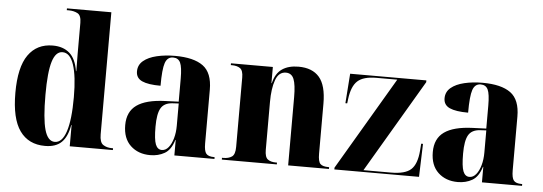

<svg xmlns="http://www.w3.org/2000/svg" viewBox="-50 -907 3007 1064"><g transform="rotate(5 1454.0 -375.0)"><path d="M228 10Q136 10 87.5 -58Q39 -126 39 -269Q39 -412 87 -480Q135 -548 223 -548Q281 -548 316.5 -517Q352 -486 363 -418H365Q364 -472 364 -516.5Q364 -561 364 -590V-686Q364 -728 343 -739Q322 -750 294 -750H283V-760H530V-81Q530 -36 550 -23Q570 -10 597 -10H605V0H365V-118H363Q352 -53 320 -21.5Q288 10 228 10ZM280 -17Q321 -17 342.5 -82Q364 -147 364 -273Q364 -390 343 -453Q322 -516 280 -516Q242 -516 224 -457.5Q206 -399 206 -273Q206 -140 223.5 -78.5Q241 -17 280 -17Z M813 10Q746 10 703.5 -30Q661 -70 661 -144Q661 -219 712.5 -255.5Q764 -292 869 -296L945 -299V-427Q945 -491 933.5 -515.5Q922 -540 893 -540Q861 -540 849 -505Q837 -470 837 -378Q768 -378 734 -393.5Q700 -409 700 -446Q700 -482 727.5 -505Q755 -528 801.5 -539Q848 -550 903 -550Q1007 -550 1059 -512Q1111 -474 1111 -380V-81Q1111 -39 1123 -24.5Q1135 -10 1167 -10H1170V0H947V-86H945Q928 -30 893 -10Q858 10 813 10ZM875 -24Q896 -24 912 -43.5Q928 -63 937 -95Q946 -127 946 -165V-289L911 -287Q865 -284 847 -252.5Q829 -221 829 -150Q829 -79 840 -51.5Q851 -24 875 -24Z M1211 0V-10H1218Q1248 -10 1266 -22.5Q1284 -35 1284 -77V-463Q1284 -502 1267 -514Q1250 -526 1221 -526H1215V-536H1448V-446H1450Q1463 -501 1498.5 -525.5Q1534 -550 1590 -550Q1667 -550 1706 -504.5Q1745 -459 1745 -358V-80Q1745 -36 1758 -23Q1771 -10 1803 -10H1807V0H1580V-380Q1580 -449 1567.5 -480Q1555 -511 1523 -511Q1483 -511 1466 -463.5Q1449 -416 1449 -341V-75Q1449 -35 1465.5 -22.5Q1482 -10 1511 -10H1517V0Z M1837 0V-10L2141 -526H2025Q1953 -526 1920.5 -496.5Q1888 -467 1879 -395L1876 -371H1866L1878 -536H2302V-526L1998 -10H2151Q2230 -10 2262.5 -40Q2295 -70 2301 -145L2304 -184H2314L2308 0Z M2524 10Q2457 10 2414.5 -30Q2372 -70 2372 -144Q2372 -219 2423.5 -255.5Q2475 -292 2580 -296L2656 -299V-427Q2656 -491 2644.5 -515.5Q2633 -540 2604 -540Q2572 -540 2560 -505Q2548 -470 2548 -378Q2479 -378 2445 -393.5Q2411 -409 2411 -446Q2411 -482 2438.5 -505Q2466 -528 2512.5 -539Q2559 -550 2614 -550Q2718 -550 2770 -512Q2822 -474 2822 -380V-81Q2822 -39 2834 -24.5Q2846 -10 2878 -10H2881V0H2658V-86H2656Q2639 -30 2604 -10Q2569 10 2524 10ZM2586 -24Q2607 -24 2623 -43.5Q2639 -63 2648 -95Q2657 -127 2657 -165V-289L2622 -287Q2576 -284 2558 -252.5Q2540 -221 2540 -150Q2540 -79 2551 -51.5Q2562 -24 2586 -24Z"/></g></svg>

Font: Noto Serif Display SemiCondensed ExtraBold
Style: Regular
Weight: 800
Width: 4
Designer: Monotype Design Team
Foundry: Monotype Imaging Inc.
Version: Version 2.009